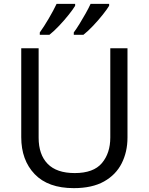

<svg xmlns="http://www.w3.org/2000/svg" viewBox="-20 -964 771 994"><path d="M640 -252Q640 -178 610 -118.5Q580 -59 518.5 -24.5Q457 10 362 10Q229 10 159.5 -62.5Q90 -135 90 -254V-714H180V-251Q180 -164 226.5 -116Q273 -68 367 -68Q464 -68 507.5 -119.5Q551 -171 551 -252V-714H640ZM545 -934Q535 -917 512 -888Q489 -859 462 -830.5Q435 -802 412 -784H362V-796Q376 -815 392 -841Q408 -867 423.5 -894.5Q439 -922 449 -944H545ZM369 -934Q359 -917 336 -888Q313 -859 286 -830.5Q259 -802 236 -784H186V-796Q207 -825 232 -867.5Q257 -910 273 -944H369Z"/></svg>

Font: Noto Sans Gothic
Style: Regular
Weight: 400
Designer: Monotype Design Team
Foundry: Monotype Imaging Inc.
Version: Version 2.001; ttfautohint (v1.8.4.7-5d5b)